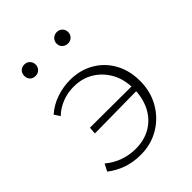

<svg xmlns="http://www.w3.org/2000/svg" viewBox="-177 -687 786 786"><g transform="rotate(-45 216.5 -293.5)"><path d="M176 6Q132 6 95.5 -7Q59 -20 30 -43L46 -74Q73 -51 107 -38.5Q141 -26 179 -26Q230 -26 268 -49Q306 -72 326.5 -113Q347 -154 347 -206Q347 -261 324.5 -301Q302 -341 264.5 -363.5Q227 -386 179 -386Q143 -386 111.5 -373.5Q80 -361 56 -338L40 -363Q71 -390 109.5 -403Q148 -416 187 -416Q245 -416 290.5 -390Q336 -364 362 -317.5Q388 -271 388 -210Q388 -149 360 -100Q332 -51 284 -22.5Q236 6 176 6ZM105 -189 107 -220 366 -219 364 -192ZM100 -527Q85 -527 76 -536Q67 -545 67 -560Q67 -574 76 -583.5Q85 -593 100 -593Q114 -593 123.5 -583.5Q133 -574 133 -560Q133 -546 123.5 -536.5Q114 -527 100 -527ZM288 -527Q274 -527 264 -536Q254 -545 254 -560Q254 -574 264 -583.5Q274 -593 288 -593Q302 -593 311.5 -583.5Q321 -574 321 -560Q321 -546 311.5 -536.5Q302 -527 288 -527Z"/></g></svg>

Font: Ysabeau ExtraLight
Style: Regular
Weight: 250
Designer: Christian Thalmann (Catharsis Fonts)
Version: Version 2.002